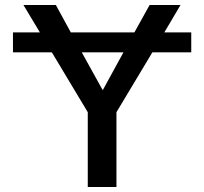

<svg xmlns="http://www.w3.org/2000/svg" viewBox="-20 -750 819 770"><path d="M32 -540V-620H140L74 -730H204L264 -620H519L580 -730H704L639 -620H747V-540H591L447 -300V0H332V-300L188 -540ZM475 -540H308L391 -390H393Z"/></svg>

Font: Mplus 1p Medium
Style: Regular
Weight: 500
Version: Version 1.061